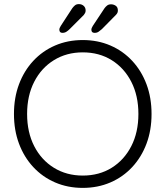

<svg xmlns="http://www.w3.org/2000/svg" viewBox="-20 -905 806 935"><path d="M718 -350Q718 -271 693.5 -205.5Q669 -140 624 -91.5Q579 -43 517.5 -16.5Q456 10 383 10Q310 10 248.5 -16.5Q187 -43 142 -91.5Q97 -140 72.5 -205.5Q48 -271 48 -350Q48 -429 72.5 -494.5Q97 -560 142 -608.5Q187 -657 248.5 -683.5Q310 -710 383 -710Q456 -710 517.5 -683.5Q579 -657 624 -608.5Q669 -560 693.5 -494.5Q718 -429 718 -350ZM654 -350Q654 -439 619.5 -506.5Q585 -574 524 -612Q463 -650 383 -650Q304 -650 242.5 -612Q181 -574 146.5 -506.5Q112 -439 112 -350Q112 -261 146.5 -193.5Q181 -126 242.5 -88Q304 -50 383 -50Q463 -50 524 -88Q585 -126 619.5 -193.5Q654 -261 654 -350ZM284 -745Q269 -745 269 -761Q269 -768 276 -779L332 -865Q337 -872 344.5 -878.5Q352 -885 364 -885Q378 -885 387.5 -876.5Q397 -868 397 -854Q397 -847 394.5 -842Q392 -837 388 -832L319 -763Q312 -756 303.5 -750.5Q295 -745 284 -745ZM441 -745Q425 -745 425 -760Q425 -768 432 -779L489 -865Q494 -872 501.5 -878Q509 -884 521 -884Q533 -884 543.5 -877Q554 -870 554 -854Q554 -847 551.5 -842Q549 -837 544 -832L476 -763Q468 -756 460 -750.5Q452 -745 441 -745Z"/></svg>

Font: zvoove
Style: Regular
Weight: 400
Designer: Vernon Adams (Nunito) & Andrew Paglinawan (Quicksand)
Foundry: zvoove
Version: Version 3.006